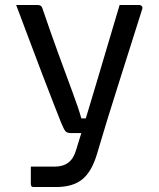

<svg xmlns="http://www.w3.org/2000/svg" viewBox="-20 -552 640 772"><path d="M131 -532Q146 -532 150 -520Q183 -423 214.5 -336.5Q246 -250 271 -183Q296 -116 307 -76H325Q344 -139 367.5 -217.5Q391 -296 415 -377.5Q439 -459 461 -532H540Q545 -532 549.5 -528Q554 -524 552 -516Q504 -363 457.5 -217.5Q411 -72 370 67Q349 138 311 169Q273 200 206 200H115Q104 200 104 189V118H199Q233 118 254.5 102Q276 86 286 51Q293 29 307 -17H265Q251 -17 244.5 -23Q238 -29 226 -58Q217 -81 196.5 -133Q176 -185 150 -253.5Q124 -322 96.5 -395Q69 -468 45 -532Z"/></svg>

Font: Recursive Mn Lnr St
Style: Regular
Weight: 400
Monospace: yes
Version: Version 1.079;hotconv 1.0.112;makeotfexe 2.5.65598; ttfautoh